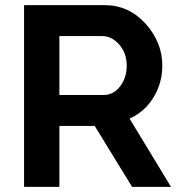

<svg xmlns="http://www.w3.org/2000/svg" viewBox="-20 -730 705 750"><path d="M74 0V-710H388Q483 -710 548.5 -637.5Q614 -565 614 -474Q614 -405 579 -348.5Q544 -292 486 -267L648 0H496L350 -238H212V0ZM212 -359H385Q423 -359 449 -392.5Q475 -426 475 -474Q475 -522 446 -555.5Q417 -589 379 -589H212Z"/></svg>

Font: Raleway-v4020
Style: Bold
Weight: 700
Designer: Matt McInerney, Pablo Impallari, Rodrigo Fuenzalida
Foundry: Matt McInerney, Pablo Impallari, Rodrigo Fuenzalida
Version: Version 4.020;PS 004.020;hotconv 1.0.88;makeotf.lib2.5.64775